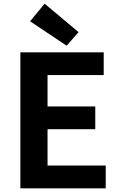

<svg xmlns="http://www.w3.org/2000/svg" viewBox="-20 -1026 655 1046"><path d="M91 0V-741H545V-617H239V-446H499V-322H239V-124H556V0ZM343 -777 144 -910 223 -1006 408 -851Z"/></svg>

Font: Swei Fan Sans CJK TC
Style: Bold
Weight: 700
Version: Version 2.130